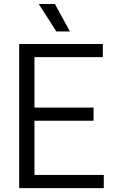

<svg xmlns="http://www.w3.org/2000/svg" viewBox="-20 -966 580 986"><path d="M157 -67.5H513V0H78.5V-740H508V-672.5H157V-413.5H460.5V-346H157ZM269.5 -804.5 179 -945.5H262L339 -804.5Z"/></svg>

Font: Encode Sans Semi Condensed
Style: Regular
Weight: 400
Width: 4
Designer: Multiple Designers
Foundry: Impallari Type
Version: Version 2.000